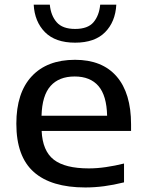

<svg xmlns="http://www.w3.org/2000/svg" viewBox="-20 -816 640 846"><path d="M356 10Q205.5 10 128.8 -58.2Q52 -126.5 52 -271Q52 -407 119.8 -479.8Q187.5 -552.5 310.5 -552.5Q430.5 -552.5 494 -479Q557.5 -405.5 557.5 -268V-239H163.5Q167.5 -151 217 -112.5Q266.5 -74 371.5 -74Q407.5 -74 447 -79.8Q486.5 -85.5 526.5 -95.5V-12.5Q480.5 -1 438.5 4.5Q396.5 10 356 10ZM309 -479Q240 -479 202.8 -437.2Q165.5 -395.5 163 -306H452Q450 -395 413.8 -437Q377.5 -479 309 -479ZM311 -628Q224 -628 178.2 -674.2Q132.5 -720.5 128.5 -795.5H199.5Q204 -747.5 229.8 -718Q255.5 -688.5 311 -688.5Q367 -688.5 392 -718Q417 -747.5 421.5 -795.5H492.5Q488.5 -720 443 -674Q397.5 -628 311 -628Z"/></svg>

Font: Encode Sans Exp Md
Style: Regular
Weight: 500
Width: 7
Designer: Multiple Designers
Foundry: Impallari Type
Version: Version 3.002; ttfautohint (v1.8.3) -l 8 -r 50 -G 200 -x 14 